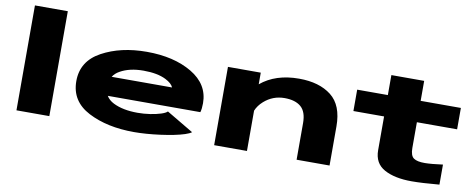

<svg xmlns="http://www.w3.org/2000/svg" viewBox="-66 -1095 3510 1415"><g transform="rotate(10 1688.5 -388.0)"><path d="M98.5 0V-785H344.5V0Z M979 7.5Q777 7.5 636.2 -65.5Q495.5 -138.5 495.5 -289Q495.5 -439 636 -515.2Q776.5 -591.5 970.5 -591.5Q1174 -591.5 1308.8 -511.5Q1443.5 -431.5 1443.5 -290Q1443.5 -248 1435.5 -222H743Q761 -191.5 798 -173Q870 -137 980 -137Q1027.5 -137 1073.5 -144Q1119.5 -151 1153.5 -162Q1187.5 -173 1199.5 -185.5L1401 -66Q1387 -54.5 1353.2 -43.5Q1319.5 -32.5 1273.5 -23.2Q1227.5 -14 1175.5 -7Q1123.5 0 1072.8 3.8Q1022 7.5 979 7.5ZM746.5 -365H1198.5Q1186.5 -394.5 1139 -418.5Q1075.5 -450.5 971 -450.5Q867 -450.5 797 -411Q764 -393 746.5 -365Z M1578 0V-586H1823.5V-499Q1934.5 -591.5 2110 -591.5Q2261.5 -591.5 2351.5 -521.2Q2441.5 -451 2441.5 -292.5V0H2195V-274Q2195 -358.5 2152.5 -395.2Q2110 -432 2029.5 -432Q1942 -432 1876 -373.5Q1840 -341.5 1823.5 -301.5V0Z M3056.5 9.5Q2929.5 9.5 2852 -33Q2774.5 -75.5 2774.5 -173.5V-426H2545V-586H2774.5V-735.5H3020V-586H3321V-426H3020V-233.5Q3020 -176 3046 -157.8Q3072 -139.5 3129.5 -140Q3179 -140.5 3263.5 -152V-2Q3135 9.5 3056.5 9.5Z"/></g></svg>

Font: Anybody UltraExpanded ExtraBold
Style: Regular
Weight: 800
Width: 9
Designer: Tyler Finck
Foundry: Etcetera Type Company
Version: Version 1.010; ttfautohint (v1.8.3) -l 8 -r 50 -G 200 -x 14 